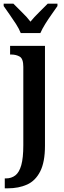

<svg xmlns="http://www.w3.org/2000/svg" viewBox="-35 -786 348 1046"><path d="M-9 240V186H-3Q27 186 48.5 169.5Q70 153 81 113.5Q92 74 92 5V-422Q92 -466 72.5 -477.5Q53 -489 25 -489H20V-536H210V8Q210 97 184 148Q158 199 112.5 219.5Q67 240 7 240ZM78 -606Q69 -629 52 -655.5Q35 -682 16.5 -708Q-2 -734 -15 -753V-766H38Q58 -745 85 -719Q112 -693 131 -668Q151 -693 178 -719Q205 -745 225 -766H278V-753Q265 -734 246.5 -708Q228 -682 211.5 -655.5Q195 -629 185 -606Z"/></svg>

Font: Noto Serif Condensed SemiBold
Style: Regular
Weight: 600
Width: 3
Designer: Monotype Design Team
Foundry: Monotype Imaging Inc.
Version: Version 2.013